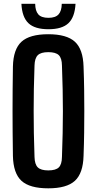

<svg xmlns="http://www.w3.org/2000/svg" viewBox="-20 -990 514 1018"><path d="M236 8.5Q137.5 8.5 94 -31.2Q50.5 -71 48.5 -163.5Q47.5 -229.5 47 -287.8Q46.5 -346 46.5 -401.5Q46.5 -457 47 -514.8Q47.5 -572.5 48.5 -637Q50.5 -729 94 -768.8Q137.5 -808.5 236 -808.5Q333.5 -808.5 377 -768.8Q420.5 -729 423 -637Q425.5 -572 426.2 -514.2Q427 -456.5 427 -400.8Q427 -345 426.2 -287Q425.5 -229 423 -163.5Q420.5 -71 377 -31.2Q333.5 8.5 236 8.5ZM236 -86.5Q275.5 -86.5 291.8 -102.5Q308 -118.5 308.5 -158Q311 -224 312.2 -283.5Q313.5 -343 313.5 -400.2Q313.5 -457.5 312.2 -517Q311 -576.5 308.5 -642.5Q308 -681.5 291.8 -697.5Q275.5 -713.5 236 -713.5Q197 -713.5 180.5 -697.5Q164 -681.5 163 -642.5Q160.5 -577.5 159.5 -518.2Q158.5 -459 158.5 -401.8Q158.5 -344.5 159.5 -284.8Q160.5 -225 163 -158Q164 -118.5 180.5 -102.5Q197 -86.5 236 -86.5ZM237 -835Q164.5 -835 130.8 -867Q97 -899 93.5 -970H166.5Q167 -932.5 183 -914Q199 -895.5 237 -895.5Q274 -895.5 290.5 -913.8Q307 -932 307.5 -970H380.5Q376.5 -899 342.8 -867Q309 -835 237 -835Z"/></svg>

Font: Big Shoulders Text Thin
Style: Bold
Weight: 700
Version: Version 2.002